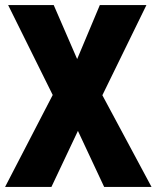

<svg xmlns="http://www.w3.org/2000/svg" viewBox="-20 -734 615 754"><path d="M575 0H389L286 -220L182 0H0L187 -361L12 -714H191L283 -502L372 -714H555L382 -360Z"/></svg>

Font: Noto Sans Bengali Condensed ExtraBold
Style: Regular
Weight: 800
Width: 3
Designer: Joana Ranito - Universal Thirst; Jelle Bosma - Monotype Design Team
Foundry: Universal Thirst ehf.
Version: Version 3.000; ttfautohint (v1.8.4.7-5d5b)